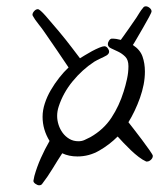

<svg xmlns="http://www.w3.org/2000/svg" viewBox="-20 -583 491 592"><path d="M451.2 -102.5Q451.2 -95.7 445.3 -90.3Q439.5 -85 433.6 -85H430.7Q419.9 -89.8 407.7 -99.1Q395.5 -108.4 383.8 -119.6Q372.1 -130.9 361.3 -142.1Q350.6 -153.3 342.8 -162.1Q317.4 -136.7 286.1 -118.7Q254.9 -100.6 218.8 -100.6Q192.4 -100.6 171.9 -110.4Q157.2 -87.9 142.1 -63Q127 -38.1 110.4 -16.6Q107.4 -11.7 100.6 -11.7Q95.7 -11.7 89.4 -16.1Q83 -20.5 83 -25.4Q83 -27.3 84.5 -32.7Q85.9 -38.1 85.9 -40Q93.8 -68.4 106 -95.7Q118.2 -123 132.8 -148.4Q111.3 -183.6 111.3 -222.7Q111.3 -243.2 118.2 -264.2Q125 -285.2 136.7 -305.2Q148.4 -325.2 162.6 -343.3Q176.8 -361.3 191.4 -375Q172.9 -402.3 154.8 -429.2Q136.7 -456.1 118.2 -482.4Q110.4 -494.1 98.6 -508.8Q86.9 -523.4 81.1 -534.2L80.1 -537.1Q80.1 -543 85.4 -548.8Q90.8 -554.7 96.7 -554.7Q102.5 -554.7 121.1 -533.7Q139.6 -512.7 161.6 -486.3Q183.6 -460 202.1 -435.5Q220.7 -411.1 226.6 -403.3Q231.4 -406.2 241.7 -412.6Q252 -418.9 263.7 -425.3Q275.4 -431.6 286.1 -436Q296.9 -440.4 301.8 -440.4Q307.6 -440.4 312 -434.6Q316.4 -428.7 316.4 -423.8Q316.4 -417 308.6 -412.1Q299.8 -407.2 290 -402.8Q280.3 -398.4 270.5 -392.6Q233.4 -368.2 204.1 -332.5Q174.8 -296.9 161.1 -254.9Q156.2 -240.2 156.2 -225.6Q156.2 -211.9 160.6 -198.2Q165 -184.6 173.3 -173.3Q181.6 -162.1 193.8 -154.8Q206.1 -147.5 221.7 -147.5Q232.4 -147.5 240.7 -151.4Q249 -155.3 258.8 -160.2Q299.8 -183.6 323.7 -220.2Q347.7 -256.8 361.3 -300.8Q367.2 -319.3 371.6 -339.4Q376 -359.4 376 -378.9Q376 -398.4 366.2 -408.2Q356.4 -418 344.2 -423.8Q332 -429.7 322.3 -434.1Q312.5 -438.5 312.5 -447.3Q312.5 -452.1 316.4 -458Q320.3 -463.9 325.2 -463.9Q332 -463.9 338.9 -462.9Q345.7 -461.9 352.5 -460Q364.3 -476.6 376.5 -493.7Q388.7 -510.7 400.4 -528.3Q405.3 -536.1 410.2 -543.9Q415 -551.8 420.9 -558.6Q423.8 -563.5 429.7 -563.5Q435.5 -563.5 441.4 -558.6Q447.3 -553.7 447.3 -547.9Q447.3 -544.9 439.5 -530.3Q431.6 -515.6 421.4 -498Q411.1 -480.5 401.9 -464.4Q392.6 -448.2 389.6 -444.3Q412.1 -429.7 419.4 -408.7Q426.8 -387.7 426.8 -362.3Q426.8 -342.8 422.9 -322.3Q418.9 -301.8 411.6 -281.2Q404.3 -260.7 395 -241.2Q385.7 -221.7 376 -206.1Q379.9 -201.2 392.1 -185.5Q404.3 -169.9 417.5 -152.3Q430.7 -134.8 440.9 -120.1Q451.2 -105.5 451.2 -102.5Z"/></svg>

Font: Calligraffitti
Style: Regular
Weight: 400
Designer: Dathan Boardman
Foundry: Open Window
Version: Version 1.001